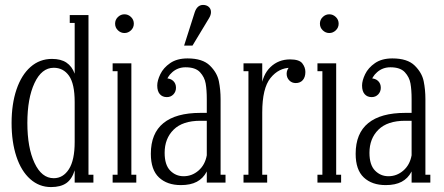

<svg xmlns="http://www.w3.org/2000/svg" viewBox="-20 -741 1800 779"><path d="M187 18Q139 18 102.5 -14.5Q66 -47 46.5 -106Q27 -165 27 -242Q27 -319 47 -378Q67 -437 104 -469.5Q141 -502 191 -502Q227 -502 249.5 -487Q272 -472 283 -442V-648H263V-680H339V-32H359V0H283V-50Q272 -14 249 2Q226 18 187 18ZM198 -18Q236 -18 259.5 -54.5Q283 -91 283 -165V-327Q283 -401 260 -433.5Q237 -466 198 -466Q149 -466 120 -404Q91 -342 91 -242Q91 -142 120 -80Q149 -18 198 -18Z M485 -607Q470 -607 458.5 -618Q447 -629 447 -645Q447 -661 458.5 -672Q470 -683 485 -683Q500 -683 511.5 -672Q523 -661 523 -645Q523 -629 511.5 -618Q500 -607 485 -607ZM437 0V-32H457V-452H437V-484H513V-32H533V0Z M654 -423Q672 -423 683 -412.5Q694 -402 694 -385Q694 -369 683.5 -358Q673 -347 657 -347Q639 -347 628.5 -359Q618 -371 618 -394Q618 -414 630.5 -440Q643 -466 670.5 -485Q698 -504 741 -504Q802 -504 831.5 -475Q861 -446 868 -411.5Q875 -377 875 -339V-32H895V0H819V-339Q819 -376 814.5 -402Q810 -428 791.5 -448Q773 -468 733 -468Q702 -468 679.5 -448.5Q657 -429 655 -406ZM714 10Q658 10 625 -21Q592 -52 592 -117Q592 -200 643 -241.5Q694 -283 793 -283H829V-251H793Q721 -251 684.5 -215Q648 -179 648 -121Q648 -72 670.5 -49Q693 -26 725 -26Q759 -26 785.5 -49Q812 -72 819 -111H837Q832 -70 818 -43.5Q804 -17 778.5 -3.5Q753 10 714 10ZM770 -691Q775 -706 783.5 -713.5Q792 -721 804 -721Q818 -721 827 -713Q836 -705 836 -692Q836 -680 828 -667L761 -556H727Z M968 0V-32H988V-452H968V-484H1044V-381H1039Q1045 -438 1077.5 -469Q1110 -500 1157 -500Q1194 -500 1206.5 -484Q1219 -468 1219 -449Q1219 -428 1208.5 -416Q1198 -404 1180 -404Q1164 -404 1153.5 -415Q1143 -426 1143 -442Q1143 -450 1146 -457Q1149 -464 1154 -469L1159 -466Q1111 -466 1077.5 -424.5Q1044 -383 1044 -285V-32H1064V0Z M1316 -607Q1301 -607 1289.5 -618Q1278 -629 1278 -645Q1278 -661 1289.5 -672Q1301 -683 1316 -683Q1331 -683 1342.5 -672Q1354 -661 1354 -645Q1354 -629 1342.5 -618Q1331 -607 1316 -607ZM1268 0V-32H1288V-452H1268V-484H1344V-32H1364V0Z M1485 -423Q1503 -423 1514 -412.5Q1525 -402 1525 -385Q1525 -369 1514.5 -358Q1504 -347 1488 -347Q1470 -347 1459.5 -359Q1449 -371 1449 -394Q1449 -414 1461.5 -440Q1474 -466 1501.5 -485Q1529 -504 1572 -504Q1633 -504 1662.5 -475Q1692 -446 1699 -411.5Q1706 -377 1706 -339V-32H1726V0H1650V-339Q1650 -376 1645.5 -402Q1641 -428 1622.5 -448Q1604 -468 1564 -468Q1533 -468 1510.5 -448.5Q1488 -429 1486 -406ZM1545 10Q1489 10 1456 -21Q1423 -52 1423 -117Q1423 -200 1474 -241.5Q1525 -283 1624 -283H1660V-251H1624Q1552 -251 1515.5 -215Q1479 -179 1479 -121Q1479 -72 1501.5 -49Q1524 -26 1556 -26Q1590 -26 1616.5 -49Q1643 -72 1650 -111H1668Q1663 -70 1649 -43.5Q1635 -17 1609.5 -3.5Q1584 10 1545 10Z"/></svg>

Font: Margherita Variable
Style: Regular
Weight: 400
Designer: James Puckett
Foundry: Dunwich Type Founders
Version: Version 1.008